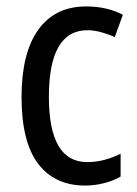

<svg xmlns="http://www.w3.org/2000/svg" viewBox="-20 -567 427 597"><path d="M245 10Q150 10 98.5 -58Q47 -126 47 -265Q47 -402 99 -474.5Q151 -547 248 -547Q282 -547 311 -540Q340 -533 362 -521L337 -452Q316 -461 294 -467Q272 -473 252 -473Q132 -473 132 -266Q132 -63 251 -63Q279 -63 305 -70Q331 -77 355 -89V-18Q333 -5 303.5 2.5Q274 10 245 10Z"/></svg>

Font: Noto Sans Bengali UI Condensed
Style: Regular
Weight: 400
Width: 3
Designer: Jelle Bosma - Monotype Design Team
Foundry: Monotype Imaging Inc.
Version: Version 2.003; ttfautohint (v1.8.4.7-5d5b)